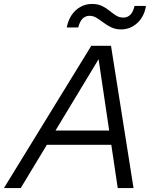

<svg xmlns="http://www.w3.org/2000/svg" viewBox="-43 -952 791 972"><path d="M-23 0 419 -720H497L62 0ZM553 0 446 -720H519L633 0ZM181 -291H557L541 -219H165ZM570 -803Q542 -803 520.5 -813.5Q499 -824 481 -837.5Q463 -851 446 -861.5Q429 -872 410 -872Q390 -872 375.5 -858Q361 -844 353 -813H295Q301 -847 318.5 -874Q336 -901 363 -916.5Q390 -932 423 -932Q453 -932 474 -921.5Q495 -911 511.5 -897.5Q528 -884 544.5 -873.5Q561 -863 582 -863Q602 -863 616.5 -877Q631 -891 638 -922H696Q687 -867 651.5 -835Q616 -803 570 -803Z"/></svg>

Font: Instrument Sans
Style: Italic
Weight: 400
Italic angle: -13°
Designer: Rodrigo Fuenzalida
Foundry: fragTYPE
Version: Version 1.000;gftools[0.9.28]